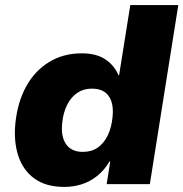

<svg xmlns="http://www.w3.org/2000/svg" viewBox="-20 -725 722 756"><path d="M233 11Q161 11 115.5 -22Q70 -55 51.5 -113Q33 -171 41 -244Q50 -325 83.5 -385.5Q117 -446 173 -480.5Q229 -515 302 -515Q359 -515 394.5 -491.5Q430 -468 447 -428L449 -429L493 -705H682L570 0H400L414 -89H411Q391 -55 363 -32.5Q335 -10 302 0.5Q269 11 233 11ZM306 -127Q341 -127 365 -144Q389 -161 404 -191.5Q419 -222 423 -263Q429 -316 408.5 -346Q388 -376 342 -376Q309 -376 284.5 -359.5Q260 -343 244.5 -312.5Q229 -282 225 -241Q219 -188 240 -157.5Q261 -127 306 -127Z"/></svg>

Font: Nunito Sans 8pt Black
Style: Italic
Weight: 900
Italic angle: -9°
Version: Version 3.101;gftools[0.9.27]